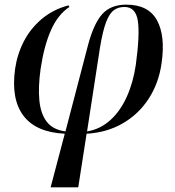

<svg xmlns="http://www.w3.org/2000/svg" viewBox="-20 -567 755 827"><path d="M198 240 259 9Q135 3 81 -68.5Q27 -140 45 -270Q54 -333 82.5 -388.5Q111 -444 159.5 -485Q208 -526 275 -544L279 -537Q230 -505 200 -438Q170 -371 155 -271Q144 -193 149.5 -135Q155 -77 181.5 -42.5Q208 -8 262 -1L360 -376Q385 -468 421.5 -507.5Q458 -547 524 -547Q619 -547 656 -480Q693 -413 676 -295Q664 -209 620.5 -142Q577 -75 508.5 -35.5Q440 4 353 9L317 240ZM411 -364 355 -1Q411 -10 454.5 -49Q498 -88 526 -150Q554 -212 565 -288Q583 -420 573.5 -478.5Q564 -537 516 -537Q490 -537 471 -523.5Q452 -510 437.5 -473Q423 -436 411 -364Z"/></svg>

Font: Noto Serif Display Medium
Style: Italic
Weight: 500
Italic angle: -12°
Designer: Monotype Design Team
Foundry: Monotype Imaging Inc.
Version: Version 2.009